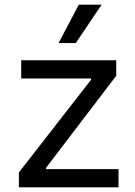

<svg xmlns="http://www.w3.org/2000/svg" viewBox="-20 -804 581 824"><path d="M231.5 -619.3 318.2 -784.1H416.2L305.4 -619.3ZM61.1 0V-63.9L370.7 -461.6V-467.3H71V-545.5H478.7V-478.7L177.6 -83.8V-78.1H488.6V0Z"/></svg>

Font: TID UI
Style: Regular
Weight: 400
Designer: The TID Project Authors
Foundry: Bakken & Bæck
Version: Version 1.001;hotconv 1.0.109;makeotfexe 2.5.65596